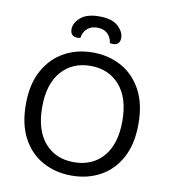

<svg xmlns="http://www.w3.org/2000/svg" viewBox="-89 -884 867 974"><g transform="rotate(10 344.5 -397.0)"><path d="M344 -749Q313 -749 293 -732Q273 -715 268 -683Q264 -682 260 -681.5Q256 -681 251 -681Q235 -681 225.5 -690.5Q216 -700 216 -719Q216 -751 248 -779Q280 -807 344 -807Q410 -807 441 -778.5Q472 -750 472 -719Q472 -700 463 -690.5Q454 -681 437 -681Q432 -681 427.5 -681.5Q423 -682 420 -683Q415 -715 395.5 -732Q376 -749 344 -749ZM634 -304Q634 -200 596 -129.5Q558 -59 492.5 -23Q427 13 344 13Q262 13 196 -23Q130 -59 92 -129.5Q54 -200 54 -304Q54 -408 93 -478.5Q132 -549 197.5 -585Q263 -621 344 -621Q426 -621 491.5 -585Q557 -549 595.5 -478.5Q634 -408 634 -304ZM551 -304Q551 -423 494.5 -487.5Q438 -552 344 -552Q251 -552 194.5 -487.5Q138 -423 138 -304Q138 -185 194 -120.5Q250 -56 344 -56Q439 -56 495 -120.5Q551 -185 551 -304Z"/></g></svg>

Font: Baloo Paaji 2
Style: Regular
Weight: 400
Designer: Shuchita Grover, Noopur Datye and Ek Type
Foundry: Ek Type
Version: Version 1.700